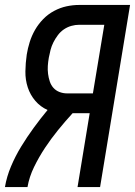

<svg xmlns="http://www.w3.org/2000/svg" viewBox="-22 -755 545 775"><path d="M-2 0Q5 -42 22.5 -83.5Q40 -125 63.5 -163.5Q87 -202 114 -239Q141 -276 170 -311Q141 -324 120.5 -348Q100 -372 90 -402.5Q80 -433 80.5 -467Q81 -501 86 -535Q90 -560 98 -585.5Q106 -611 119.5 -634.5Q133 -658 152.5 -678Q172 -698 196.5 -711Q221 -724 246.5 -729.5Q272 -735 297 -735H503L382 0H291L340 -298H271Q240 -264 212 -229.5Q184 -195 159.5 -158Q135 -121 115.5 -81Q96 -41 89 0ZM249 -378H353L399 -655H298Q282 -655 266 -650.5Q250 -646 236 -636.5Q222 -627 211.5 -613Q201 -599 193.5 -584Q186 -569 182 -553.5Q178 -538 175 -522Q172 -505 171 -489Q170 -473 172 -457Q174 -441 179 -426Q184 -411 194 -400Q204 -389 218.5 -383.5Q233 -378 249 -378Z"/></svg>

Font: Iosevka Term Curly Md Obl
Style: Regular
Weight: 500
Italic angle: -9°
Designer: Belleve Invis
Foundry: Belleve Invis
Version: Version 32.3.0